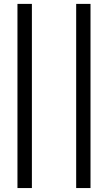

<svg xmlns="http://www.w3.org/2000/svg" viewBox="-20 -788 552 982"><path d="M69.3 -768.1H143.1V173.8H69.3ZM369.6 -768.1H442.9V173.8H369.6Z"/></svg>

Font: Lato-Medium
Style: Regular
Weight: 500
Designer: Lukasz Dziedzic
Foundry: tyPoland Lukasz Dziedzic
Version: Version 2.006; 2014-01-15